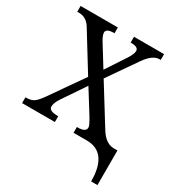

<svg xmlns="http://www.w3.org/2000/svg" viewBox="-211 -856 1130 1209"><g transform="rotate(30 354.0 -252.0)"><path d="M409.2 -671.9V-713.9H627.9V-671.9H619.1Q569.8 -671.9 520 -600.1L375 -391.1L546.9 -113.8Q590.3 -43.9 647 -42H676.8V210H630.9Q630.9 0 477.1 0H381.8V-42H387.2Q446.8 -42 446.8 -75.2Q446.8 -91.3 414.1 -144L314.9 -303.2L204.1 -139.2Q178.2 -101.1 178.2 -73.2Q178.2 -42 243.2 -42H246.1V0H7.8V-42H14.2Q46.4 -42 66.9 -54.9Q87.4 -67.9 118.2 -111.8L285.2 -351.1L120.1 -619.1Q87.9 -671.9 34.2 -671.9H21V-713.9H292V-671.9H289.1Q231.9 -671.9 231.9 -643.1Q231.9 -622.1 255.9 -584L346.2 -438L440.9 -582Q465.8 -620.1 465.8 -643.1Q465.8 -671.9 412.1 -671.9Z"/></g></svg>

Font: Droid-TTFautohint Serif
Style: Regular
Weight: 400
Foundry: Ascender Corporation
Version: Version 1.00; ttfautohint (v1.00rc1.4-1a1c-dirty) -l 8 -r 50